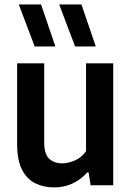

<svg xmlns="http://www.w3.org/2000/svg" viewBox="-20 -828 586 858"><path d="M222 9.5Q174.5 9.5 137 -9.2Q99.5 -28 78 -70.5Q56.5 -113 56.5 -185V-545H177.5V-193Q177.5 -139 200 -118.5Q222.5 -98 258 -98Q284 -98 314.2 -110.8Q344.5 -123.5 364.5 -152.5V-545H486V0H385L376 -57.5H370Q340 -24 302.2 -7.2Q264.5 9.5 222 9.5ZM315.5 -620.5 244.5 -808H344L408 -620.5ZM135 -620.5 64 -808H163.5L227.5 -620.5Z"/></svg>

Font: Encode Sans Semi Condensed SemiBold
Style: Regular
Weight: 600
Width: 4
Designer: Multiple Designers
Foundry: Impallari Type
Version: Version 3.000; ttfautohint (v1.8.3) -l 8 -r 50 -G 200 -x 14 